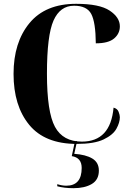

<svg xmlns="http://www.w3.org/2000/svg" viewBox="-20 -744 690 1006"><path d="M382 10Q474 10 523 -13.5Q572 -37 590 -69.5Q608 -102 608 -130Q608 -141 601.5 -158Q595 -175 575 -180Q559 -2 409 -2Q310 -2 268 -79.5Q226 -157 226 -358Q226 -559 260.5 -636.5Q295 -714 368 -714Q435 -714 458 -671Q481 -628 482 -517Q548 -517 578 -542.5Q608 -568 608 -606Q608 -653 554.5 -688.5Q501 -724 379 -724Q218 -724 134.5 -623Q51 -522 51 -357Q51 -190 133 -90Q215 10 382 10ZM365 242Q424 242 461 220Q498 198 498 150Q498 107 463.5 86.5Q429 66 369 62L384 -5H373L356 74Q408 82 408 136Q408 229 327 229Q305 229 280 221V232Q317 242 365 242Z"/></svg>

Font: Noto Serif Display SemiCondensed Extra
Style: Regular
Weight: 800
Width: 4
Designer: Monotype Design Team
Foundry: Monotype Imaging Inc.
Version: Version 1.900